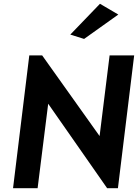

<svg xmlns="http://www.w3.org/2000/svg" viewBox="-20 -996 730 1016"><path d="M547 0H604L690 -703H560L507 -276L203 -703H135L49 0H179L235 -447ZM352 -813 425 -790 606 -919 509 -976Z"/></svg>

Font: Bluebird
Style: Obl
Weight: 400
Designer: Jasper
Foundry: Cannot Into Space Fonts
Version: Version 0.98